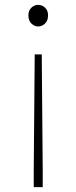

<svg xmlns="http://www.w3.org/2000/svg" viewBox="-20 -560 315 791"><path d="M119 211V141L123 -336H152L156 141V211ZM137 -451Q122 -451 109.5 -463Q97 -475 97 -497Q97 -517 109.5 -528.5Q122 -540 137 -540Q153 -540 165.5 -528.5Q178 -517 178 -497Q178 -475 165.5 -463Q153 -451 137 -451Z"/></svg>

Font: Noto Sans KR Thin Thin
Style: Regular
Weight: 250
Version: Version 2.004-H2;hotconv 1.0.118;makeotfexe 2.5.65603